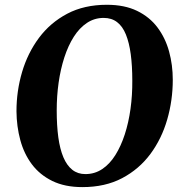

<svg xmlns="http://www.w3.org/2000/svg" viewBox="-20 -773 766 804"><path d="M325 10.5Q251.5 10.5 199 -15.2Q146.5 -41 113.5 -85Q80.5 -129 65 -186.5Q49.5 -244 49 -307Q49 -392 72.5 -471.5Q96 -551 143.2 -614.5Q190.5 -678 261.5 -715.5Q332.5 -753 427.5 -753Q501.5 -753 554 -727.5Q606.5 -702 639.5 -658Q672.5 -614 688 -557.5Q703.5 -501 703.5 -439Q703.5 -353 680.2 -272.5Q657 -192 609.8 -128.2Q562.5 -64.5 491.5 -27Q420.5 10.5 325 10.5ZM337.5 -44Q376.5 -44 408 -65Q439.5 -86 463 -123.5Q486.5 -161 502.5 -210.2Q518.5 -259.5 526.5 -317Q534.5 -374.5 534 -435.5Q534 -497.5 527.5 -546Q521 -594.5 507.2 -628.5Q493.5 -662.5 470.5 -680.2Q447.5 -698 414 -698Q375.5 -698 344 -677Q312.5 -656 289 -619Q265.5 -582 249.5 -532.8Q233.5 -483.5 225.5 -427Q217.5 -370.5 217.5 -310.5Q217.5 -247.5 224.2 -198Q231 -148.5 245.5 -114.2Q260 -80 282.8 -62Q305.5 -44 337.5 -44Z"/></svg>

Font: Merriweather 36pt ExtraBold
Style: Italic
Weight: 800
Italic angle: -7.8°
Version: Version 2.101